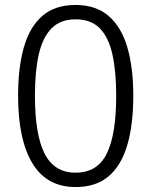

<svg xmlns="http://www.w3.org/2000/svg" viewBox="-20 -745 611 775"><path d="M518 -359Q518 -241 493.5 -158.5Q469 -76 418 -33Q367 10 285 10Q169 10 111 -85.5Q53 -181 53 -359Q53 -471 76 -553Q99 -635 150 -680Q201 -725 285 -725Q367 -725 418.5 -680.5Q470 -636 494 -554Q518 -472 518 -359ZM121 -359Q121 -202 160 -125Q199 -48 285 -48Q373 -48 411 -125Q449 -202 449 -359Q449 -458 433.5 -526.5Q418 -595 382.5 -631Q347 -667 285 -667Q224 -667 188 -630.5Q152 -594 136.5 -525.5Q121 -457 121 -359Z"/></svg>

Font: Noto Sans Syriac Eastern Light
Style: Regular
Weight: 300
Designer: Patrick Giasson and the Monotype Design Team
Foundry: Monotype Imaging Inc.
Version: Version 3.001